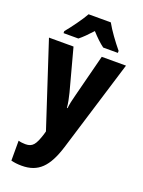

<svg xmlns="http://www.w3.org/2000/svg" viewBox="-183 -847 868 1169"><g transform="rotate(20 251.5 -263.0)"><path d="M324 -766H180C159 -727 107 -656 76 -619V-606H172C195 -624 221 -650 251 -683C281 -650 307 -625 333 -606H428V-619C390 -665 349 -721 324 -766ZM2 -550 180 -7 174 15C151 86 135 109 88 109C73 109 56 107 43 103V232C63 237 85 240 112 240C219 240 276 182 319 44L501 -550H344L274 -277C264 -241 258 -211 255 -185H251C249 -212 242 -247 234 -278L161 -550Z"/></g></svg>

Font: Noto Sans Georgian Condensed ExtraBold
Style: Regular
Weight: 800
Width: 3
Designer: Monotype Design Team, Akaki Razmadze
Foundry: Google LLC
Version: Version 2.005